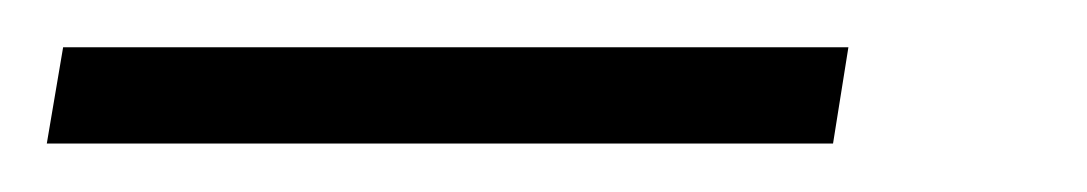

<svg xmlns="http://www.w3.org/2000/svg" viewBox="-103 75 453 80"><path d="M-83.5 134.8 -76.7 94.7H250.5L244.1 134.8Z"/></svg>

Font: Open Sans SemiCondensed Light
Style: Italic
Weight: 300
Width: 4
Italic angle: -12°
Designer: Monotype Design Team
Foundry: Monotype Imaging Inc.
Version: Version 3.000